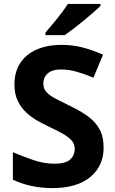

<svg xmlns="http://www.w3.org/2000/svg" viewBox="-20 -954 591 984"><path d="M511 -198Q511 -103 442.5 -46.5Q374 10 248 10Q193 10 141.5 -1Q90 -12 46 -33V-174Q97 -152 151.5 -133.5Q206 -115 260 -115Q316 -115 339.5 -136.5Q363 -158 363 -191Q363 -218 344.5 -237Q326 -256 295 -272.5Q264 -289 224 -308Q199 -320 170 -336.5Q141 -353 114.5 -377.5Q88 -402 71 -437Q54 -472 54 -521Q54 -585 83.5 -630.5Q113 -676 167.5 -700Q222 -724 296 -724Q352 -724 402.5 -711Q453 -698 508 -674L459 -556Q410 -576 371 -587Q332 -598 291 -598Q248 -598 225 -578Q202 -558 202 -526Q202 -501 217 -483.5Q232 -466 262 -450Q292 -434 337 -412Q392 -386 430.5 -358Q469 -330 490 -292Q511 -254 511 -198ZM495 -924Q481 -910 458 -890Q435 -870 408.5 -848Q382 -826 356.5 -806.5Q331 -787 312 -774H213V-787Q229 -806 250.5 -831.5Q272 -857 293 -884.5Q314 -912 328 -934H495Z"/></svg>

Font: Noto Sans Lisu
Style: Regular
Weight: 400
Designer: Monotype Design Team. David Williams.
Foundry: Monotype Imaging Inc.
Version: Version 2.102